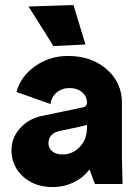

<svg xmlns="http://www.w3.org/2000/svg" viewBox="-20 -736 552 768"><path d="M189.9 12.2Q118.7 12.2 72.3 -29.8Q25.9 -71.8 25.9 -136.2Q25.9 -184.1 59.8 -222.4Q93.8 -260.7 146 -272L310.1 -306.2Q318.8 -307.6 323.5 -312.7Q328.1 -317.9 328.1 -324.2Q328.1 -350.6 308.3 -367.2Q288.6 -383.8 257.8 -383.8Q228 -383.8 206.5 -365.7Q185.1 -347.7 182.1 -319.8L45.9 -368.2Q63 -431.2 121.1 -471.7Q179.2 -512.2 252 -512.2Q345.7 -512.2 406.7 -459Q467.8 -405.8 467.8 -324.2V-100.1L470.2 0H359.9L337.9 -58.1Q313 -25.4 274.7 -6.6Q236.3 12.2 189.9 12.2ZM94.2 -710 273.9 -715.8 321.8 -558.1 193.8 -551.8ZM173.8 -164.1Q173.8 -143.6 188.7 -130.9Q203.6 -118.2 230 -118.2Q270.5 -118.2 299.3 -148.4Q328.1 -178.7 328.1 -228V-236.8Q314.9 -232.4 293.9 -228L217.8 -211.9Q196.8 -207.5 185.3 -194.8Q173.8 -182.1 173.8 -164.1Z"/></svg>

Font: Apfel Grotezk
Style: Bold
Weight: 700
Designer: Luigi Gorlero
Foundry: Collletttivo
Version: Version 2.000;FEAKit 1.0